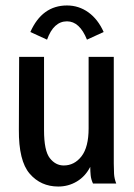

<svg xmlns="http://www.w3.org/2000/svg" viewBox="-20 -671 490 702"><path d="M193 11Q129 11 88.5 -36Q48 -83 49 -197L50 -463H141V-195Q141 -120 162 -93Q183 -66 213 -66Q252 -66 278 -99.5Q304 -133 304 -202V-463H396V-73Q396 -53 397 -35.5Q398 -18 405 0H320Q313 -15 311.5 -30Q310 -45 310 -61Q292 -26 261 -7.5Q230 11 193 11ZM152 -526 91 -554Q134 -651 225 -651Q268 -651 303 -626Q338 -601 359 -554L298 -526Q271 -593 225 -593Q176 -593 152 -526Z"/></svg>

Font: Inconsolata SemiCondensed SemiBold
Style: Regular
Weight: 600
Width: 4
Monospace: yes
Designer: Raph Levien, Cyreal, Brenton Simpson
Foundry: Raph Levien, Cyreal, Google
Version: Version 3.001; ttfautohint (v1.8.2.53-6de2)